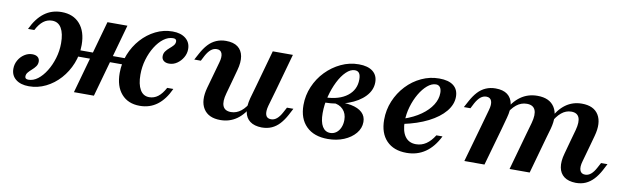

<svg xmlns="http://www.w3.org/2000/svg" viewBox="-36 -743 3466 1069"><g transform="rotate(10 1697.5 -208.0)"><path d="M247.6 -427.4Q313.7 -427.4 351.2 -384.7Q388.7 -341.9 388.7 -266.1Q388.7 -210.5 368.5 -160.5Q348.4 -110.5 313.7 -71.8Q279 -33.1 233.9 -10.9Q188.7 11.3 138.7 11.3Q91.9 11.3 64.5 -10.5Q37.1 -32.3 37.1 -70.2Q37.1 -96 49.6 -118.1Q62.1 -140.3 83.1 -154Q104 -167.7 127.4 -167.7Q147.6 -167.7 158.5 -158.5Q169.4 -149.2 169.4 -133.1Q169.4 -117.7 160.5 -105.6Q151.6 -93.5 139.9 -83.5Q128.2 -73.4 119.4 -62.9Q110.5 -52.4 110.5 -39.5Q110.5 -24.2 129.8 -24.2Q157.3 -24.2 182.7 -43.5Q208.1 -62.9 228.6 -96Q249.2 -129 261.7 -170.6Q274.2 -212.1 274.2 -255.6Q274.2 -310.5 256.5 -340.7Q238.7 -371 204 -371Q176.6 -371 154.8 -354.4Q133.1 -337.9 114.5 -302.4H79Q108.1 -364.5 150 -396Q191.9 -427.4 247.6 -427.4ZM765.3 11.3Q699.2 11.3 661.7 -31.5Q624.2 -74.2 624.2 -150Q624.2 -205.6 644.4 -255.6Q664.5 -305.6 699.2 -344.4Q733.9 -383.1 779 -405.6Q824.2 -428.2 875 -428.2Q921.8 -428.2 949.2 -406Q976.6 -383.9 976.6 -346Q976.6 -321 963.7 -298.8Q950.8 -276.6 930.2 -262.5Q909.7 -248.4 885.5 -248.4Q866.1 -248.4 854.8 -257.7Q843.5 -266.9 843.5 -283.1Q843.5 -299.2 852.4 -311.3Q861.3 -323.4 873.4 -333.5Q885.5 -343.5 894.4 -353.6Q903.2 -363.7 903.2 -376.6Q903.2 -391.9 883.9 -391.9Q856.5 -391.9 830.6 -372.6Q804.8 -353.2 784.3 -320.2Q763.7 -287.1 751.6 -246Q739.5 -204.8 739.5 -160.5Q739.5 -106.5 757.3 -75.8Q775 -45.2 808.9 -45.2Q836.3 -45.2 858.5 -62.1Q880.6 -79 899.2 -113.7H933.9Q905.6 -51.6 863.7 -20.2Q821.8 11.3 765.3 11.3ZM391.9 0 508.1 -416.1H621L504.8 0ZM331.5 -199.2 341.1 -235.5H683.9L674.2 -199.2Z M1247.6 -208.1 1229 -141.1Q1215.3 -92.7 1226.2 -67.7Q1237.1 -42.7 1271.8 -42.7Q1302.4 -42.7 1328.6 -63.3Q1354.8 -83.9 1376.6 -126.6L1384.7 -105.6Q1354.8 -46.8 1314.1 -17.7Q1273.4 11.3 1221 11.3Q1153.2 11.3 1125.4 -33.1Q1097.6 -77.4 1118.5 -153.2L1133.9 -208.1ZM1133.9 -208.1 1160.5 -303.2Q1170.2 -336.3 1163.3 -355.2Q1156.5 -374.2 1133.9 -374.2Q1116.1 -374.2 1101.2 -362.1Q1086.3 -350 1072.6 -325L1057.3 -295.2H1020.2L1040.3 -332.3Q1057.3 -363.7 1077 -385.1Q1096.8 -406.5 1121.8 -417.3Q1146.8 -428.2 1176.6 -428.2Q1219.4 -428.2 1243.5 -410.1Q1267.7 -391.9 1273.8 -358.5Q1279.8 -325 1266.9 -279L1247.6 -208.1ZM1384.7 -208.1 1442.7 -416.1H1556.5L1498.4 -208.1ZM1471 -112.9Q1462.1 -79.8 1468.5 -60.9Q1475 -41.9 1498.4 -41.9Q1516.1 -41.9 1531 -54.4Q1546 -66.9 1558.9 -91.1L1575 -121H1611.3L1591.9 -83.9Q1575 -52.4 1555.2 -31Q1535.5 -9.7 1510.9 1.2Q1486.3 12.1 1454.8 12.1Q1412.9 11.3 1388.7 -6.9Q1364.5 -25 1358.5 -58.1Q1352.4 -91.1 1364.5 -137.1L1384.7 -208.1H1498.4Z M1828.2 11.3Q1750 11.3 1706.5 -31.9Q1662.9 -75 1662.9 -151.6Q1662.9 -206.5 1684.3 -256.5Q1705.6 -306.5 1742.7 -344.8Q1779.8 -383.1 1827.4 -405.6Q1875 -428.2 1928.2 -428.2Q1979 -428.2 2006.9 -406.5Q2034.7 -384.7 2034.7 -345.2Q2034.7 -300.8 2000.8 -264.9Q1966.9 -229 1908.1 -207.7Q1849.2 -186.3 1774.2 -185.5L1775.8 -214.5Q1854 -216.9 1899.2 -252Q1944.4 -287.1 1944.4 -345.2Q1944.4 -369.4 1936.3 -380.6Q1928.2 -391.9 1911.3 -391.9Q1887.1 -391.9 1862.9 -368.5Q1838.7 -345.2 1819.4 -306.5Q1800 -267.7 1787.9 -220.6Q1775.8 -173.4 1775.8 -125.8Q1775.8 -76.6 1791.5 -50.4Q1807.3 -24.2 1836.3 -24.2Q1854.8 -24.2 1869.8 -35.1Q1884.7 -46 1893.1 -65.3Q1901.6 -84.7 1901.6 -108.9Q1901.6 -145.2 1880.2 -167.7Q1858.9 -190.3 1821 -192.7L1824.2 -200Q1882.3 -205.6 1923.4 -197.6Q1964.5 -189.5 1986.3 -169Q2008.1 -148.4 2008.1 -116.1Q2008.1 -80.6 1983.9 -51.6Q1959.7 -22.6 1919 -5.6Q1878.2 11.3 1828.2 11.3Z M2273.4 11.3Q2200.8 11.3 2160.1 -31Q2119.4 -73.4 2119.4 -149.2Q2119.4 -204.8 2140.3 -255.2Q2161.3 -305.6 2198 -344.8Q2234.7 -383.9 2282.3 -406Q2329.8 -428.2 2382.3 -428.2Q2435.5 -428.2 2463.3 -406.5Q2491.1 -384.7 2491.1 -343.5Q2491.1 -300 2458.5 -260.5Q2425.8 -221 2366.1 -190.7Q2306.5 -160.5 2225 -143.5V-173.4Q2281.5 -192.7 2320.6 -220.6Q2359.7 -248.4 2380.6 -281.5Q2401.6 -314.5 2401.6 -349.2Q2401.6 -371 2393.1 -381.9Q2384.7 -392.7 2370.2 -392.7Q2346 -392.7 2321.8 -372.2Q2297.6 -351.6 2277.8 -317.7Q2258.1 -283.9 2246 -242.7Q2233.9 -201.6 2233.9 -160.5Q2233.9 -104.8 2255.2 -75Q2276.6 -45.2 2316.9 -45.2Q2348.4 -45.2 2374.2 -62.5Q2400 -79.8 2421 -113.7H2455.6Q2425 -51.6 2379.4 -20.2Q2333.9 11.3 2273.4 11.3Z M2912.9 -208.1 2931.5 -273.4Q2945.2 -323.4 2933.9 -348.8Q2922.6 -374.2 2887.1 -374.2Q2854.8 -374.2 2828.6 -353.2Q2802.4 -332.3 2779.8 -290.3L2771.8 -310.5Q2801.6 -369.4 2842.7 -398.8Q2883.9 -428.2 2937.9 -428.2Q3006.5 -428.2 3034.7 -383.5Q3062.9 -338.7 3041.9 -261.3L3026.6 -208.1ZM3160.5 -208.1 3179.8 -277.4Q3192.7 -325 3182.3 -349.6Q3171.8 -374.2 3138.7 -374.2Q3108.1 -374.2 3082.7 -353.2Q3057.3 -332.3 3035.5 -290.3L3027.4 -310.5Q3057.3 -370.2 3097.2 -399.2Q3137.1 -428.2 3188.7 -428.2Q3256.5 -428.2 3283.5 -383.9Q3310.5 -339.5 3289.5 -263.7L3274.2 -208.1ZM2658.1 -208.1 2684.7 -303.2Q2694.4 -336.3 2687.5 -355.2Q2680.6 -374.2 2658.1 -374.2Q2640.3 -374.2 2625.4 -362.1Q2610.5 -350 2596.8 -325L2581.5 -295.2H2544.4L2564.5 -332.3Q2581.5 -363.7 2601.2 -385.1Q2621 -406.5 2646 -417.3Q2671 -428.2 2700.8 -428.2Q2743.5 -428.2 2767.7 -410.1Q2791.9 -391.9 2798 -358.5Q2804 -325 2791.1 -279L2771.8 -208.1ZM2599.2 0 2658.1 -208.1H2771.8L2712.9 0ZM2854.8 0 2912.9 -208.1H3026.6L2968.5 0ZM3247.6 -112.9Q3237.9 -79.8 3244.8 -60.9Q3251.6 -41.9 3274.2 -41.9Q3291.9 -41.9 3306.9 -54.4Q3321.8 -66.9 3334.7 -91.1L3350.8 -121H3387.1L3367.7 -83.9Q3350.8 -52.4 3330.6 -31Q3310.5 -9.7 3286.3 1.2Q3262.1 12.1 3230.6 12.1Q3188.7 11.3 3164.5 -6.9Q3140.3 -25 3134.3 -58.1Q3128.2 -91.1 3141.1 -137.1L3160.5 -208.1H3274.2Z"/></g></svg>

Font: Playfair 9pt
Style: Bold Italic
Weight: 700
Italic angle: -15.6°
Designer: Claus Eggers Sørensen
Foundry: Claus Eggers Sørensen
Version: Version 2.203